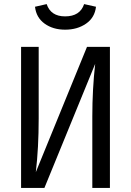

<svg xmlns="http://www.w3.org/2000/svg" viewBox="-20 -918 640 938"><path d="M298 -773Q239 -773 198 -802.5Q157 -832 151 -885L208 -898Q228 -838 298 -838Q371 -838 391 -898L449 -885Q443 -832 400.5 -802.5Q358 -773 298 -773ZM83 0V-689H169V-340Q169 -195 155 -77L405 -689H517V0H431V-349Q431 -482 445 -606L197 0Z"/></svg>

Font: Fira Mono
Style: Regular
Weight: 400
Designer: Carrois Corporate & Edenspiekermann AG
Foundry: Carrois Corporate GbR & Edenspiekermann AG
Version: Version 3.206;PS 003.206;hotconv 1.0.70;makeotf.lib2.5.58329